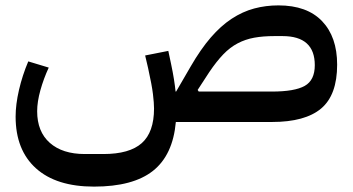

<svg xmlns="http://www.w3.org/2000/svg" viewBox="-20 -453 1312 713"><path d="M329 240Q189 240 113.5 172Q38 104 38 -20Q38 -65 50.5 -119Q63 -173 85 -225L161 -202Q142 -161 130 -118Q118 -75 118 -40Q118 36 165 77.5Q212 119 295 119H364Q461 119 506.5 78.5Q552 38 552 -50Q552 -70 548 -103.5Q544 -137 530 -200L519 -247L605 -264L615 -217Q622 -184 626 -158.5Q630 -133 632 -113H634L688 -206Q725 -270 762.5 -313.5Q800 -357 840.5 -383.5Q881 -410 924 -421.5Q967 -433 1014 -433Q1120 -433 1176 -374.5Q1232 -316 1232 -213Q1232 -100 1172.5 -50Q1113 0 990 0H633Q622 123 548 181.5Q474 240 329 240ZM990 -113Q1074 -113 1111.5 -134Q1149 -155 1149 -211Q1149 -319 1029 -319H999Q957 -319 924 -313Q891 -307 862.5 -292Q834 -277 809 -251Q784 -225 757 -185L714 -119L718 -113Z"/></svg>

Font: IBM Plex Sans Arabic Medium
Style: Regular
Weight: 500
Designer: Mike Abbink, Paul van der Laan, Pieter van Rosmalen, Wael Morcos, Khajak Apelian
Foundry: Bold Monday
Version: Version 1.1